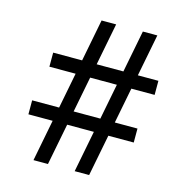

<svg xmlns="http://www.w3.org/2000/svg" viewBox="-106 -803 828 895"><g transform="rotate(15 308.0 -355.5)"><path d="M136.2 0 274.4 -710.9H344.7L206.1 0ZM335 0 473.6 -710.9H543.5L404.8 0ZM603 -439.9H95.2V-507.8H603ZM566.4 -200.2H58.1V-267.6H566.4Z"/></g></svg>

Font: Vazirmatn
Style: Regular
Weight: 400
Designer: Saber Rastikerdar
Foundry: Saber Rastikerdar
Version: Version 33.003;September 2, 2022;FontCreator 14.0.0.2862 64-